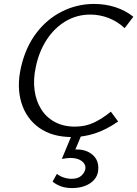

<svg xmlns="http://www.w3.org/2000/svg" viewBox="-20 -687 697 975"><path d="M347 9Q245 9 179 -38Q113 -85 88.5 -166Q64 -247 87 -347Q110 -447 164 -518.5Q218 -590 294.5 -628.5Q371 -667 458 -667Q515 -667 566 -650.5Q617 -634 657 -602L613 -544Q577 -578 531.5 -595.5Q486 -613 439 -613Q370 -613 313 -579Q256 -545 217 -485Q178 -425 162 -348Q148 -284 155.5 -229Q163 -174 189 -132.5Q215 -91 258.5 -67.5Q302 -44 360 -44Q414 -44 457 -64.5Q500 -85 543 -120L580 -70Q519 -28 462 -9.5Q405 9 347 9ZM344 0H393L354 93L319 81Q328 76 341.5 74Q355 72 370 72Q419 72 450.5 99.5Q482 127 479 173Q477 216 440 242Q403 268 345 268Q315 268 290.5 259.5Q266 251 247 235L269 196Q284 208 304 214.5Q324 221 344 221Q377 221 394.5 204Q412 187 414 167Q415 145 394 130Q373 115 337 115Q328 115 317 116.5Q306 118 294 120Z"/></svg>

Font: Ysabeau Office
Style: Italic
Weight: 400
Italic angle: -12°
Designer: Christian Thalmann (Catharsis Fonts)
Version: Version 2.001;gftools[0.9.30]; featfreeze: tnum,lnum,ss02